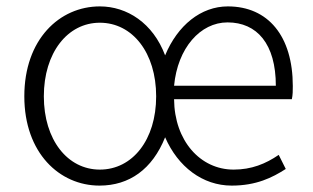

<svg xmlns="http://www.w3.org/2000/svg" viewBox="-20 -567 977 600"><path d="M291 13C384 13 456 -38 496 -138C536 -46 613 13 704 13C781 13 831 -12 873 -39L851 -83C810 -55 766 -37 710 -37C606 -37 525 -127 524 -257H892C895 -270 895 -284 895 -298C895 -454 818 -547 692 -547C608 -547 535 -488 496 -394C458 -495 377 -547 292 -547C166 -547 56 -444 56 -266C56 -89 166 13 291 13ZM292 -37C191 -37 117 -130 117 -266C117 -402 191 -496 292 -496C394 -496 468 -402 468 -266C468 -130 394 -37 292 -37ZM524 -299C535 -417 606 -497 691 -497C783 -497 842 -430 842 -299Z"/></svg>

Font: Noto Sans Japanese Light
Style: Regular
Weight: 300
Designer: Ryoko NISHIZUKA (kana & ideographs); Paul D. Hunt (Latin, Greek & Cyrillic); Wenlong ZHANG (bopomofo); Sandoll Communica
Foundry: Adobe Systems Incorporated
Version: Version 1.000;PS 1;hotconv 1.0.78;makeotf.lib2.5.61930